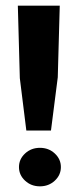

<svg xmlns="http://www.w3.org/2000/svg" viewBox="-20 -650 277 678"><path d="M73 -189 50 -374 43 -630H191L184 -377L160 -189ZM121 8Q90 8 68.5 -12Q47 -32 47 -60Q47 -88 68.5 -108Q90 -128 121 -128Q152 -128 173.5 -108Q195 -88 195 -60Q195 -32 173.5 -12Q152 8 121 8Z"/></svg>

Font: Alumni Sans Thin ExtraBold
Style: Regular
Weight: 800
Version: Version 1.018